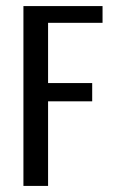

<svg xmlns="http://www.w3.org/2000/svg" viewBox="-20 -611 373 631"><path d="M57 0V-591H317V-536H138V-338H283V-278H138V0Z"/></svg>

Font: Alumni Sans Thin Medium
Style: Regular
Weight: 500
Version: Version 1.018